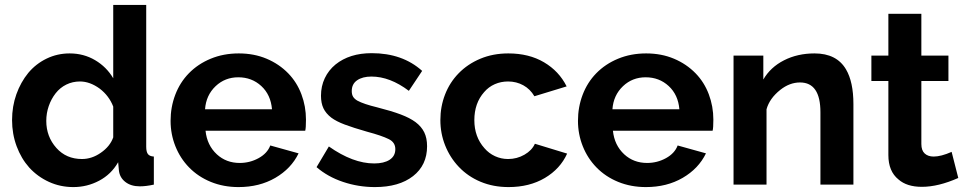

<svg xmlns="http://www.w3.org/2000/svg" viewBox="-20 -750 3922 780"><path d="M460 -91 463 -58Q466 -29 489 -11Q512 7 548 7Q573 7 605 0V-114Q588 -115 581 -124Q574 -133 574 -154V-730H440V-432Q413 -478 366.5 -505.5Q320 -533 263 -533Q213 -533 169.5 -512Q126 -491 95 -454Q64 -416 46.5 -367Q29 -318 29 -262Q29 -206 47.5 -156Q66 -106 99 -69Q133 -32 179 -11Q225 10 278 10Q334 10 383 -16Q432 -42 460 -91ZM209 -149Q168 -195 168 -259Q168 -290 178 -319Q188 -348 206 -371Q224 -394 249.5 -406.5Q275 -419 305 -419Q345 -419 385 -390Q423 -361 440 -317V-192Q427 -155 389 -129Q353 -104 313 -104Q249 -104 209 -149Z M1193 -127 1078 -159Q1066 -127 1030.5 -107.5Q995 -88 954 -88Q899 -88 861 -123Q821 -160 815 -219H1220Q1223 -230 1223 -264Q1223 -318 1204.5 -367Q1186 -416 1151 -452Q1114 -490 1063 -511.5Q1012 -533 950 -533Q888 -533 836 -511.5Q784 -490 747 -452Q711 -415 692 -365Q673 -315 673 -259Q673 -205 692.5 -156Q712 -107 748 -70Q785 -32 836.5 -11Q888 10 949 10Q1034 10 1098.5 -27.5Q1163 -65 1193 -127ZM856 -400Q894 -436 948 -436Q1003 -436 1041.5 -400.5Q1080 -365 1085 -306H813Q817 -363 856 -400Z M1715 -156Q1715 -189 1703.5 -212.5Q1692 -236 1668 -254Q1645 -271 1608 -285Q1571 -299 1512 -314Q1458 -327 1432 -341Q1420 -348 1414.5 -357Q1409 -366 1409 -380Q1409 -409 1431 -424Q1453 -439 1489 -439Q1564 -439 1641 -381L1695 -462Q1615 -534 1490 -534Q1400 -534 1343 -488Q1315 -465 1299.5 -432.5Q1284 -400 1284 -361Q1284 -331 1294 -310Q1304 -289 1326 -272Q1346 -257 1380.5 -244Q1415 -231 1471 -215Q1531 -199 1559 -185Q1586 -172 1586 -144Q1586 -116 1563 -101Q1540 -86 1500 -86Q1414 -86 1316 -155L1266 -71Q1311 -32 1373.5 -11Q1436 10 1503 10Q1601 10 1658 -34.5Q1715 -79 1715 -156Z M1844 -72Q1881 -33 1932.5 -11.5Q1984 10 2046 10Q2131 10 2193.5 -27Q2256 -64 2284 -126L2153 -166Q2141 -139 2110.5 -121.5Q2080 -104 2044 -104Q2016 -104 1991 -115.5Q1966 -127 1948 -148Q1907 -194 1907 -262Q1907 -331 1947 -376Q1965 -397 1990 -408Q2015 -419 2044 -419Q2078 -419 2106 -403.5Q2134 -388 2151 -359L2282 -399Q2251 -461 2190 -497Q2129 -533 2045 -533Q1983 -533 1931.5 -511.5Q1880 -490 1843 -452Q1807 -415 1788 -366Q1769 -317 1769 -262Q1769 -208 1788.5 -159Q1808 -110 1844 -72Z M2848 -127 2733 -159Q2721 -127 2685.5 -107.5Q2650 -88 2609 -88Q2554 -88 2516 -123Q2476 -160 2470 -219H2875Q2878 -230 2878 -264Q2878 -318 2859.5 -367Q2841 -416 2806 -452Q2769 -490 2718 -511.5Q2667 -533 2605 -533Q2543 -533 2491 -511.5Q2439 -490 2402 -452Q2366 -415 2347 -365Q2328 -315 2328 -259Q2328 -205 2347.5 -156Q2367 -107 2403 -70Q2440 -32 2491.5 -11Q2543 10 2604 10Q2689 10 2753.5 -27.5Q2818 -65 2848 -127ZM2511 -400Q2549 -436 2603 -436Q2658 -436 2696.5 -400.5Q2735 -365 2740 -306H2468Q2472 -363 2511 -400Z M3417 -468Q3379 -533 3289 -533Q3220 -533 3165 -505Q3110 -477 3081 -427V-524H2960V0H3094V-306Q3106 -350 3150 -385Q3188 -415 3230 -415Q3313 -415 3313 -294V0H3447V-327Q3447 -417 3417 -468Z M3773 -114Q3750 -114 3736.5 -126.5Q3723 -139 3723 -165V-421H3833V-524H3723V-694H3589V-524H3520V-421H3589V-120Q3589 -54 3630 -21Q3664 9 3725 9Q3792 9 3873 -27L3846 -133Q3803 -114 3773 -114Z"/></svg>

Font: RT Raleway Bold
Style: Regular
Weight: 400
Designer: Matt McInerney, Pablo Impallari, Rodrigo Fuenzalida — Edited by Milan Moffatt in April 2016
Foundry: Matt McInerney, Pablo Impallari, Rodrigo Fuenzalida — Edited by Milan Moffatt in April 2016
Version: Version 3.001